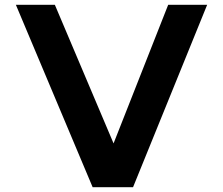

<svg xmlns="http://www.w3.org/2000/svg" viewBox="-20 -760 927 798"><path d="M533 18H365L46 -740H208L452 -164L679 -740H841Z"/></svg>

Font: SUIT Heavy
Style: Regular
Weight: 900
Designer: Sunn Youn; Korean Glyphs from Source Han Sans (Sandoll Communications; Soo-young Jang, Joo-yeon Kang)
Foundry: Sunn
Version: Version 1.006